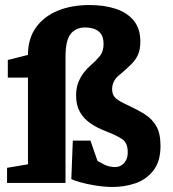

<svg xmlns="http://www.w3.org/2000/svg" viewBox="-20 -726 687 762"><path d="M428 16Q395 16 360.5 10.5Q326 5 299.5 -2.5Q273 -10 263 -15L269 -168H339L367 -87Q374 -83 393.5 -73Q413 -63 437 -63Q450 -63 461 -69.5Q472 -76 479.5 -89Q487 -102 487 -122Q487 -159 464.5 -174Q442 -189 403 -204Q368 -217 340.5 -235.5Q313 -254 297.5 -281Q282 -308 282 -347Q282 -376 290.5 -398Q299 -420 312 -437Q325 -454 339 -466Q359 -483 375 -502Q391 -521 391 -551Q391 -578 380.5 -592Q370 -606 353 -611.5Q336 -617 318 -617Q281 -617 260.5 -591.5Q240 -566 240 -500V0H8V-60L91 -74V-418H11V-488L91 -508Q91 -572 122 -616Q153 -660 208 -683Q263 -706 335 -706Q394 -706 439.5 -691Q485 -676 511 -644Q537 -612 537 -561Q537 -530 528 -509.5Q519 -489 501 -471Q483 -453 457 -431Q449 -425 443 -418.5Q437 -412 433 -404.5Q429 -397 427 -389Q425 -381 425 -372Q425 -349 439 -336.5Q453 -324 484 -310Q523 -292 553 -273.5Q583 -255 600 -226Q617 -197 617 -147Q617 -85 588.5 -49Q560 -13 517 1.5Q474 16 428 16Z"/></svg>

Font: Faustina ExtraBold
Style: Regular
Weight: 800
Designer: Alfonso Garcia
Foundry: http://www.omnibus-type.com
Version: Version 1.200